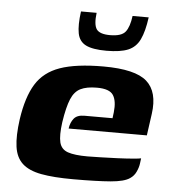

<svg xmlns="http://www.w3.org/2000/svg" viewBox="-47 -632 607 680"><g transform="rotate(5 257.0 -292.0)"><path d="M237.5 5.6Q167.9 5.6 123.8 -2.7Q79.7 -11 56.5 -32.3Q33.4 -53.6 28.1 -91.7Q22.7 -129.7 31 -189.7Q42.7 -269.5 71.1 -315.5Q99.4 -361.6 156.2 -381.6Q213 -401.6 310.4 -401.6Q423.6 -401.6 464.9 -364.8Q506.2 -328.1 495.2 -249.3L484.4 -171.9H206.3Q209.3 -193.4 220.7 -207.7Q232.1 -221.9 257.9 -221.9H358L360.7 -243.2Q365.2 -283.3 352 -304Q338.8 -324.8 293.9 -324.8Q257.3 -324.8 235.7 -314.1Q214 -303.5 202.2 -275.2Q190.3 -246.8 182 -192.4Q175.5 -144.6 181.5 -120.3Q187.5 -96 211.4 -87.7Q235.3 -79.4 281.5 -79.4Q298.8 -79.4 327.8 -80.3Q356.8 -81.1 387.8 -82.3Q418.7 -83.6 442.1 -85.6Q465.4 -87.5 471.3 -89.1L468.9 -70.7Q467.2 -56.8 460 -41.2Q452.8 -25.5 439 -16.4Q419.2 -2.4 370.5 1.6Q321.8 5.6 237.5 5.6ZM315.7 -458Q266.7 -458 242.5 -470Q218.3 -482 212.7 -510.7Q207.1 -539.5 213.8 -588.8H269.4Q264.1 -546.5 275.4 -530.3Q286.8 -514.2 323.5 -514.2Q364.1 -514.2 378.1 -531.9Q392.2 -549.7 397.2 -588.8H454.5Q447.7 -538.5 433.9 -509.7Q420.2 -481 392.7 -469.5Q365.1 -458 315.7 -458Z"/></g></svg>

Font: Genos Thin
Style: Italic
Weight: 100
Italic angle: -8°
Designer: Robert E. Leuschke
Foundry: Robert E. Leuschke
Version: Version 1.010